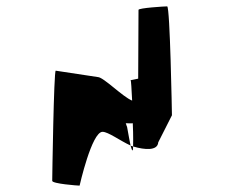

<svg xmlns="http://www.w3.org/2000/svg" viewBox="-20 -583 783 603"><path d="M144 -15C144 -6 224 0 230 0C230 0 268 -169 302 -169C320 -169 357 -141 390 -126C387 -139 384 -159 379 -185C377 -188 377 -192 375 -196C383 -196 391 -195 397 -196C399 -157 398 -124 398 -124V-123C435 -112 475 -109 477 -136L520 -221C520 -227 514 -563 505 -563C497 -563 415 -558 415 -552L414 -336C402 -333 388 -331 390 -331C392 -331 393 -303 395 -267C365 -279 305 -341 287 -341L155 -361C149 -361 144 -24 144 -15ZM390 -126C395 -107 398 -105 398 -123C396 -124 392 -124 390 -126Z"/></svg>

Font: Ampere
Style: SCUltCnd
Weight: 400
Version: Version 1